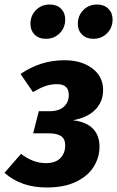

<svg xmlns="http://www.w3.org/2000/svg" viewBox="-37 -815 519 851"><path d="M420 -416Q420 -365 386 -329.5Q352 -294 286 -282Q345 -275 374.5 -245Q404 -215 404 -165Q404 -118 379 -77Q354 -36 301.5 -10Q249 16 170 16Q56 16 -17 -49L56 -133Q110 -92 166 -92Q209 -92 230.5 -114Q252 -136 252 -171Q252 -199 234 -211.5Q216 -224 180 -224H110L135 -322H182Q224 -322 246 -342Q268 -362 268 -394Q268 -442 216 -442Q188 -442 164 -433.5Q140 -425 109 -407L54 -487Q142 -548 249 -548Q324 -548 372 -512Q420 -476 420 -416ZM98 -709Q98 -746 122.5 -770.5Q147 -795 183 -795Q215 -795 233.5 -776.5Q252 -758 252 -729Q252 -692 227.5 -667.5Q203 -643 167 -643Q135 -643 116.5 -661.5Q98 -680 98 -709ZM308 -709Q308 -746 332.5 -770.5Q357 -795 393 -795Q424 -795 443 -776.5Q462 -758 462 -729Q462 -692 437.5 -667.5Q413 -643 377 -643Q346 -643 327 -661.5Q308 -680 308 -709Z"/></svg>

Font: Fira Sans Condensed
Style: Bold Italic
Weight: 700
Width: 3
Italic angle: -8°
Designer: Carrois Corporate & Edenspiekermann AG
Foundry: Carrois Corporate GbR & Edenspiekermann AG
Version: Version 4.203